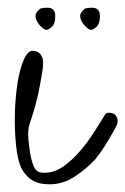

<svg xmlns="http://www.w3.org/2000/svg" viewBox="-20 -472 326 499"><path d="M108.6 7Q80.6 7 63.1 -4Q45.5 -15 34.5 -37Q25.6 -58 21.7 -94.5Q17.8 -131 18.6 -173Q19.4 -215 25.1 -253Q30.8 -291 41.2 -315.5Q51.5 -340 64.5 -340Q82.5 -340 89.2 -324Q94.5 -314 90 -286Q85.4 -258 79.4 -228Q76.9 -217 71.8 -198Q66.7 -179 61 -162.5Q55.3 -146 54.7 -140Q51.1 -125 56 -91Q59.8 -57 68 -39Q71.8 -31 77.3 -27Q82.7 -23 95.7 -23Q120.7 -23 144 -39Q167.3 -55 188.1 -79.5Q209 -104 225.5 -130Q242 -156 253.6 -175Q255.7 -179 263.7 -179Q278.7 -179 283.4 -167Q289 -156 281.2 -142Q266.4 -115 253.3 -94Q240.1 -73 226.8 -57Q204.4 -33 174 -13Q143.6 7 108.6 7ZM219.9 -395Q213.6 -392 202.5 -403Q191.5 -414 188.9 -425Q186.6 -435 193 -442Q199.4 -449 201.2 -450Q205.9 -451 210.3 -451.5Q214.7 -452 218.7 -452Q235.7 -452 238.9 -438Q239.6 -435 239.5 -427Q239.6 -418 236 -409.5Q232.5 -401 219.9 -395ZM103.9 -395Q97.6 -392 86.5 -403Q75.5 -414 72.9 -425Q70.6 -435 77 -442Q83.4 -449 85.2 -450Q89.9 -451 94.3 -451.5Q98.7 -452 102.7 -452Q119.7 -452 122.9 -438Q123.6 -435 123.5 -427Q123.6 -418 120 -409.5Q116.5 -401 103.9 -395Z"/></svg>

Font: Oooh Baby
Style: Normal
Weight: 400
Designer: Robert E. Leuschke
Foundry: Robert E. Leuschke
Version: Version 1.011; ttfautohint (v1.8.3)